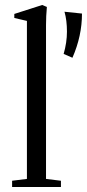

<svg xmlns="http://www.w3.org/2000/svg" viewBox="-20 -746 347 766"><path d="M28.3 0V-24.9L87.4 -32.2V-662.6L37.1 -674.3V-690.4L148.4 -726.1L167 -718.3Q163.6 -681.6 163.6 -646.5V-32.2L223.1 -24.9V0ZM233.9 -530.8Q247.1 -576.7 247.1 -619.6Q247.1 -665 237.3 -699.2L307.1 -691.9Q307.1 -602.5 269 -515.6Z"/></svg>

Font: Elstob
Style: Regular
Weight: 400
Designer: Peter S. Baker
Version: Version 1.015